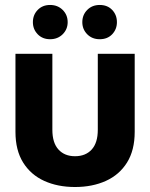

<svg xmlns="http://www.w3.org/2000/svg" viewBox="-20 -738 602 770"><path d="M280.8 12Q211.5 12 157.6 -12.4Q103.6 -36.9 72.8 -86.1Q42 -135.4 42 -209.4V-522.2H190V-217.4Q190 -165.2 214.5 -138.4Q238.9 -111.5 280.8 -111.5Q323.3 -111.5 347.8 -138.4Q372.2 -165.2 372.2 -217.4V-522.2H520.2V-209.4Q520.2 -135.4 489.4 -86.1Q458.6 -36.9 404.4 -12.4Q350.3 12 280.8 12ZM180.9 -580.7Q150.5 -580.7 131.2 -600.6Q111.9 -620.6 111.9 -649.1Q111.9 -678.3 131.2 -698.2Q150.5 -718.1 180.9 -718.1Q211.3 -718.1 231.4 -698.2Q251.4 -678.3 251.4 -649.1Q251.4 -620.6 231.4 -600.6Q211.3 -580.7 180.9 -580.7ZM379.9 -580.7Q349.5 -580.7 329.8 -600.6Q310.1 -620.6 310.1 -649.1Q310.1 -678.3 329.8 -698.2Q349.5 -718.1 379.9 -718.1Q411 -718.1 429.9 -698.2Q448.9 -678.3 448.9 -649.1Q448.9 -620.6 429.9 -600.6Q411 -580.7 379.9 -580.7Z"/></svg>

Font: TikTok Sans Light
Style: Regular
Weight: 300
Version: Version 4.000